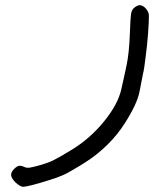

<svg xmlns="http://www.w3.org/2000/svg" viewBox="-20 -722 633 741"><path d="M39.6 -18.1Q24.4 -33.7 22.9 -45.4Q22.9 -46.4 22.9 -47.4Q22.9 -58.1 34.7 -70.3Q45.4 -80.6 53.2 -82Q61.5 -83.5 75.2 -77.1Q82.5 -73.7 92.8 -74.7Q103.5 -76.2 127 -82.5Q161.6 -91.8 185.1 -103Q208.5 -114.3 258.3 -145Q328.1 -187.5 382.3 -254.4Q436.5 -321.3 448.7 -379.9Q452.1 -396 458 -421.4Q463.4 -446.8 467.8 -466.8Q473.1 -491.2 476.6 -523.4Q480 -555.7 481.4 -597.2Q483.4 -654.3 485.8 -668.5Q487.8 -682.1 496.1 -690.4Q501.5 -695.3 507.8 -698.7Q514.6 -702.1 519 -702.1Q530.8 -702.1 543 -689Q554.7 -675.3 554.7 -661.6Q554.7 -634.8 551.3 -590.8Q547.9 -546.9 542.5 -505.9Q540 -483.9 537.1 -464.8Q534.2 -445.8 531.2 -433.6Q526.9 -414.1 518.1 -366.7Q508.8 -319.8 460.9 -245.1Q433.6 -202.1 396 -165Q358.4 -127.4 314 -98.6Q291 -83.5 264.6 -68.4Q238.8 -52.7 225.1 -46.9Q214.4 -42 196.8 -35.6Q179.7 -29.8 160.2 -23.9Q131.3 -14.6 104.5 -7.8Q77.6 -1 69.3 -1Q64 -1 55.7 -5.9Q47.4 -10.7 39.6 -18.1Z"/></svg>

Font: Casuwalt
Style: Regular
Weight: 400
Designer: Walter E Stewart
Version: 0.1